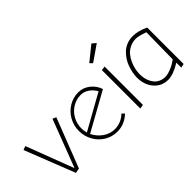

<svg xmlns="http://www.w3.org/2000/svg" viewBox="-46 -1232 1734 1734"><g transform="rotate(-45 821.0 -365.0)"><path d="M432.1 -482.9 397.9 -498 223.1 -41 49.8 -497.1 13.2 -482.9 202.1 -2 249 -11.2Z M730.5 0Q822.3 0 894.5 -67.9L871.6 -90.8Q810.1 -32.2 730.5 -32.2Q670.9 -32.2 620.4 -67.1Q569.8 -102.1 540.5 -160.2L909.7 -365.2Q890.6 -423.8 841.3 -462.9Q792 -502 730.5 -502Q664.6 -502 608.6 -468Q552.7 -434.1 520.5 -376.5Q488.3 -318.8 488.3 -251Q488.3 -182.6 520.8 -124.8Q553.2 -66.9 608.9 -33.4Q664.6 0 730.5 0ZM730.5 -470.2Q770.5 -470.2 807.1 -446Q843.8 -421.9 867.7 -378.9L529.3 -189.9Q520.5 -225.6 520.5 -251Q520.5 -308.6 547.6 -358.9Q574.7 -409.2 623.3 -439.7Q671.9 -470.2 730.5 -470.2Z M987.3 -617.2 1012.2 -592.8 1164.1 -698.2 1127 -730ZM1023.9 -493.2V-2L1064 -8.8V-498Z M1585 -475.1Q1507.3 -513.2 1437 -513.2Q1395.5 -513.2 1359.6 -498.8Q1323.7 -484.4 1298.6 -460.4Q1273.4 -436.5 1253.7 -406.5Q1233.9 -376.5 1222.7 -343.3Q1211.4 -310.1 1205.6 -279.5Q1199.7 -249 1199.7 -222.2Q1199.7 -127.4 1252.4 -67.1Q1305.2 -6.8 1385.7 -6.8Q1452.6 -6.8 1546.9 -64.9V-2L1585 -9.8ZM1383.8 -43.9Q1353 -44.4 1327.9 -55.7Q1302.7 -66.9 1286.4 -85Q1270 -103 1259 -126.7Q1248 -150.4 1243.4 -174.8Q1238.8 -199.2 1238.8 -224.1Q1238.8 -253.4 1245.4 -285.9Q1252 -318.4 1267.3 -352.8Q1282.7 -387.2 1305.4 -414.6Q1328.1 -441.9 1363.5 -459.5Q1398.9 -477.1 1441.9 -477.1Q1476.6 -477.1 1549.8 -450.2L1544.9 -108.9Q1526.9 -95.7 1506.1 -83.3Q1485.4 -70.8 1449.5 -57.4Q1413.6 -43.9 1383.8 -43.9Z"/></g></svg>

Font: Comic Neue Angular Light
Style: Regular
Weight: 300
Designer: Craig Rozynski
Foundry: Craig Rozynski
Version: Version 2.003